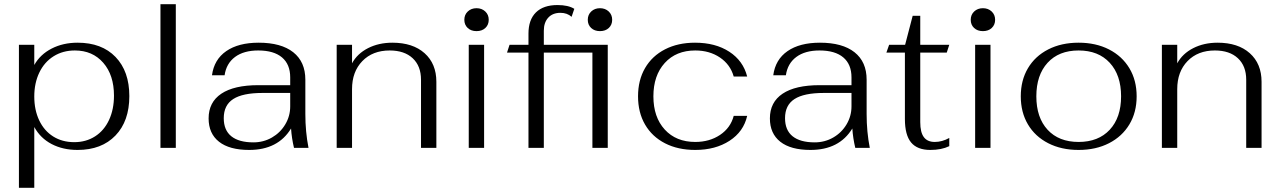

<svg xmlns="http://www.w3.org/2000/svg" viewBox="-20 -703 6079 913"><path d="M70 -490H143V-394Q171 -444 225.5 -472Q280 -500 349 -500Q464 -500 529.5 -432Q595 -364 595 -246Q595 -127 529 -58.5Q463 10 349 10Q279 10 225.5 -18Q172 -46 143 -99V190H70ZM522 -248Q522 -346 471 -404.5Q420 -463 336 -463Q279 -463 235 -435.5Q191 -408 167 -358Q143 -308 143 -244Q143 -180 166.5 -130.5Q190 -81 233 -54Q276 -27 333 -27Q389 -27 432 -54.5Q475 -82 498.5 -132.5Q522 -183 522 -248Z M743 -683H816V0H743Z M972 -140Q972 -217 1032.5 -257.5Q1093 -298 1209 -298H1360V-335Q1360 -397 1321 -430Q1282 -463 1208 -463Q1139 -463 1097.5 -432Q1056 -401 1048 -345H988Q998 -420 1056 -460Q1114 -500 1210 -500Q1317 -500 1374.5 -454.5Q1432 -409 1432 -324V-161Q1432 -76 1447 0H1378Q1367 -46 1364 -92Q1302 10 1165 10Q1071 10 1021.5 -29Q972 -68 972 -140ZM1360 -197V-261H1228Q1134 -261 1089 -232Q1044 -203 1044 -141Q1044 -84 1080 -55Q1116 -26 1185 -26Q1233 -26 1273 -49Q1313 -72 1336.5 -111.5Q1360 -151 1360 -197Z M1581 -490H1654V-402Q1679 -448 1730 -474Q1781 -500 1846 -500Q1943 -500 1999 -450Q2055 -400 2055 -314V0H1982V-324Q1982 -389 1942.5 -426Q1903 -463 1833 -463Q1752 -463 1703 -412.5Q1654 -362 1654 -279V0H1581Z M2188 -609Q2188 -633 2204.5 -648.5Q2221 -664 2246 -664Q2271 -664 2287.5 -648.5Q2304 -633 2304 -609Q2304 -585 2288 -570Q2272 -555 2246 -555Q2220 -555 2204 -570Q2188 -585 2188 -609ZM2209 -490H2282V0H2209Z M2870 0H2797V-453H2566V0H2493V-453H2391L2403 -490H2493V-543Q2493 -609 2528.5 -644Q2564 -679 2631 -679Q2682 -679 2711 -661L2698 -623Q2677 -642 2645 -642Q2608 -642 2587 -619Q2566 -596 2566 -557V-490H2870ZM2891 -609Q2891 -585 2875 -570Q2859 -555 2833 -555Q2807 -555 2791 -570Q2775 -585 2775 -609Q2775 -633 2791.5 -648.5Q2808 -664 2833 -664Q2858 -664 2874.5 -648.5Q2891 -633 2891 -609Z M3014 -245Q3014 -322 3047.5 -379.5Q3081 -437 3142.5 -468.5Q3204 -500 3285 -500Q3382 -500 3448 -457Q3514 -414 3533 -339H3469Q3453 -396 3403.5 -429.5Q3354 -463 3286 -463Q3195 -463 3141 -403.5Q3087 -344 3087 -245Q3087 -146 3141 -87Q3195 -28 3286 -28Q3354 -28 3404 -61.5Q3454 -95 3469 -152H3533Q3516 -77 3449 -33.5Q3382 10 3286 10Q3204 10 3142.5 -21.5Q3081 -53 3047.5 -110.5Q3014 -168 3014 -245Z M3641 -140Q3641 -217 3701.5 -257.5Q3762 -298 3878 -298H4029V-335Q4029 -397 3990 -430Q3951 -463 3877 -463Q3808 -463 3766.5 -432Q3725 -401 3717 -345H3657Q3667 -420 3725 -460Q3783 -500 3879 -500Q3986 -500 4043.5 -454.5Q4101 -409 4101 -324V-161Q4101 -76 4116 0H4047Q4036 -46 4033 -92Q3971 10 3834 10Q3740 10 3690.5 -29Q3641 -68 3641 -140ZM4029 -197V-261H3897Q3803 -261 3758 -232Q3713 -203 3713 -141Q3713 -84 3749 -55Q3785 -26 3854 -26Q3902 -26 3942 -49Q3982 -72 4005.5 -111.5Q4029 -151 4029 -197Z M4283 -137V-453H4195L4208 -490H4284L4320 -628H4356V-490H4494L4482 -453H4356V-122Q4356 -74 4373 -51Q4390 -28 4425 -28Q4460 -28 4494 -47V-8Q4457 10 4404 10Q4342 10 4312.5 -25.5Q4283 -61 4283 -137Z M4596 -609Q4596 -633 4612.5 -648.5Q4629 -664 4654 -664Q4679 -664 4695.5 -648.5Q4712 -633 4712 -609Q4712 -585 4696 -570Q4680 -555 4654 -555Q4628 -555 4612 -570Q4596 -585 4596 -609ZM4617 -490H4690V0H4617Z M4834 -245Q4834 -321 4868 -378.5Q4902 -436 4964.5 -468Q5027 -500 5109 -500Q5191 -500 5253.5 -468Q5316 -436 5350.5 -378.5Q5385 -321 5385 -245Q5385 -169 5350.5 -111.5Q5316 -54 5253.5 -22Q5191 10 5109 10Q5027 10 4964.5 -22Q4902 -54 4868 -111.5Q4834 -169 4834 -245ZM5311 -245Q5311 -346 5257 -404.5Q5203 -463 5109 -463Q5015 -463 4961.5 -404.5Q4908 -346 4908 -245Q4908 -144 4961.5 -86Q5015 -28 5109 -28Q5203 -28 5257 -86Q5311 -144 5311 -245Z M5505 -490H5578V-402Q5603 -448 5654 -474Q5705 -500 5770 -500Q5867 -500 5923 -450Q5979 -400 5979 -314V0H5906V-324Q5906 -389 5866.5 -426Q5827 -463 5757 -463Q5676 -463 5627 -412.5Q5578 -362 5578 -279V0H5505Z"/></svg>

Font: Fahkwang Light
Style: Regular
Weight: 300
Version: Version 1.000; ttfautohint (v1.6)